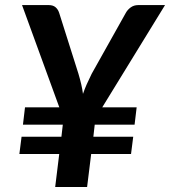

<svg xmlns="http://www.w3.org/2000/svg" viewBox="-20 -744 677 764"><path d="M71.3 -247.8 79.5 -317H216L67.7 -723.8H173.5Q191 -723.8 200.9 -715.3Q210.9 -706.8 215.4 -692.9L292.2 -450.3Q298.9 -427.6 303.3 -408.5Q307.7 -389.5 310.2 -370.5Q316.9 -390.1 325.2 -408.8Q333.5 -427.6 344.8 -450.3L480.7 -692.9Q487.5 -705.3 500.2 -714.6Q512.9 -723.8 530.4 -723.8H636.7L386.9 -317H523.8L515.5 -247.8H356.9L351.5 -199.9H510.1L501.4 -131.2H342.8L326.6 0H199.6L215.7 -131.2H57.1L65.8 -199.9H224.4L229.9 -247.8Z"/></svg>

Font: Aleo
Style: Italic
Weight: 400
Italic angle: -7°
Designer: Alessio Laiso
Foundry: Alessio Laiso
Version: Version 2.001;gftools[0.9.29]